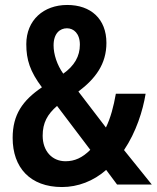

<svg xmlns="http://www.w3.org/2000/svg" viewBox="-20 -810 632 774"><path d="M251 -790C156 -790 86 -729 86 -632C86 -569 101 -522 149 -458C71 -405 31 -348 31 -254C31 -135 101 -56 230 -56C294 -56 357 -80 408 -125L452 -66H592L480 -205C529 -278 556 -364 567 -432H447C438 -381 426 -335 407 -296L296 -441C365 -493 409 -552 409 -637C409 -734 346 -790 251 -790ZM250 -696C277 -696 302 -675 302 -630C302 -583 280 -545 235 -513C210 -548 196 -591 196 -627C196 -676 222 -696 250 -696ZM210 -383 344 -206C312 -174 281 -160 244 -160C190 -160 152 -201 152 -263C152 -315 171 -349 210 -383Z"/></svg>

Font: Noto Sans Malayalam UI Condensed SemiBold
Style: Regular
Weight: 600
Width: 3
Designer: Jelle Bosma - Monotype Design Team
Foundry: Monotype Imaging Inc.
Version: Version 2.104